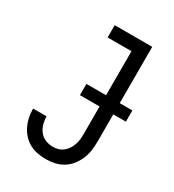

<svg xmlns="http://www.w3.org/2000/svg" viewBox="-180 -838 859 948"><g transform="rotate(30 250.0 -363.5)"><path d="M228 8Q204 8 180 3.5Q156 -1 135 -12.5Q114 -24 97.5 -42Q81 -60 70.5 -81.5Q60 -103 55 -126.5Q50 -150 50 -174V-177H127V-175Q127 -154 133 -133Q139 -112 152.5 -95Q166 -78 186.5 -70Q207 -62 228 -62Q244 -62 259 -66.5Q274 -71 286.5 -81Q299 -91 307.5 -104.5Q316 -118 321 -133Q326 -148 327.5 -163.5Q329 -179 329 -195V-665H193V-735H407V-195Q407 -169 403.5 -143.5Q400 -118 390 -94.5Q380 -71 364 -50.5Q348 -30 326 -16.5Q304 -3 279 2.5Q254 8 228 8ZM217 -350V-414H479V-350Z"/></g></svg>

Font: Iosevka Curly Slab
Style: Regular
Weight: 400
Monospace: yes
Designer: Belleve Invis
Foundry: Belleve Invis
Version: Version 22.1.2; ttfautohint (v1.8.4)